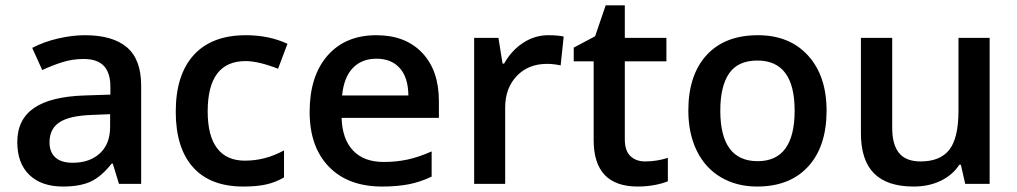

<svg xmlns="http://www.w3.org/2000/svg" viewBox="-20 -680 3761 710"><path d="M419.9 0 397 -75.2H393.1Q354 -25.9 314.5 -8.1Q274.9 9.8 212.9 9.8Q133.3 9.8 88.6 -33.2Q43.9 -76.2 43.9 -154.8Q43.9 -238.3 106 -280.8Q168 -323.2 294.9 -327.1L388.2 -330.1V-358.9Q388.2 -410.6 364 -436.3Q339.8 -461.9 289.1 -461.9Q247.6 -461.9 209.5 -449.7Q171.4 -437.5 136.2 -420.9L99.1 -502.9Q143.1 -525.9 195.3 -537.8Q247.6 -549.8 293.9 -549.8Q397 -549.8 449.5 -504.9Q502 -460 502 -363.8V0ZM249 -78.1Q311.5 -78.1 349.4 -113Q387.2 -147.9 387.2 -210.9V-257.8L317.9 -254.9Q236.8 -252 200 -227.8Q163.1 -203.6 163.1 -153.8Q163.1 -117.7 184.6 -97.9Q206.1 -78.1 249 -78.1Z M879.9 9.8Q757.3 9.8 693.6 -61.8Q629.9 -133.3 629.9 -267.1Q629.9 -403.3 696.5 -476.6Q763.2 -549.8 889.2 -549.8Q974.6 -549.8 1043 -518.1L1008.3 -425.8Q935.5 -454.1 888.2 -454.1Q748 -454.1 748 -268.1Q748 -177.2 783 -131.6Q817.9 -85.9 885.3 -85.9Q961.9 -85.9 1030.3 -124V-23.9Q999.5 -5.9 964.6 2Q929.7 9.8 879.9 9.8Z M1393.1 9.8Q1267.1 9.8 1196 -63.7Q1125 -137.2 1125 -266.1Q1125 -398.4 1190.9 -474.1Q1256.8 -549.8 1372.1 -549.8Q1479 -549.8 1541 -484.9Q1603 -419.9 1603 -306.2V-244.1H1243.2Q1245.6 -165.5 1285.6 -123.3Q1325.7 -81.1 1398.4 -81.1Q1446.3 -81.1 1487.5 -90.1Q1528.8 -99.1 1576.2 -120.1V-26.9Q1534.2 -6.8 1491.2 1.5Q1448.2 9.8 1393.1 9.8ZM1372.1 -462.9Q1317.4 -462.9 1284.4 -428.2Q1251.5 -393.6 1245.1 -327.1H1490.2Q1489.3 -394 1458 -428.5Q1426.8 -462.9 1372.1 -462.9Z M2007.3 -549.8Q2042 -549.8 2064.5 -544.9L2053.2 -438Q2028.8 -443.8 2002.4 -443.8Q1933.6 -443.8 1890.9 -398.9Q1848.1 -354 1848.1 -282.2V0H1733.4V-540H1823.2L1838.4 -444.8H1844.2Q1871.1 -493.2 1914.3 -521.5Q1957.5 -549.8 2007.3 -549.8Z M2365.7 -83Q2407.7 -83 2449.7 -96.2V-9.8Q2430.7 -1.5 2400.6 4.2Q2370.6 9.8 2338.4 9.8Q2175.3 9.8 2175.3 -162.1V-453.1H2101.6V-503.9L2180.7 -545.9L2219.7 -660.2H2290.5V-540H2444.3V-453.1H2290.5V-164.1Q2290.5 -122.6 2311.3 -102.8Q2332 -83 2365.7 -83Z M3036.6 -271Q3036.6 -138.7 2968.8 -64.5Q2900.9 9.8 2779.8 9.8Q2704.1 9.8 2646 -24.4Q2587.9 -58.6 2556.6 -122.6Q2525.4 -186.5 2525.4 -271Q2525.4 -402.3 2592.8 -476.1Q2660.2 -549.8 2782.7 -549.8Q2899.9 -549.8 2968.3 -474.4Q3036.6 -398.9 3036.6 -271ZM2643.6 -271Q2643.6 -84 2781.7 -84Q2918.5 -84 2918.5 -271Q2918.5 -456.1 2780.8 -456.1Q2708.5 -456.1 2676 -408.2Q2643.6 -360.4 2643.6 -271Z M3549.3 0 3533.2 -70.8H3527.3Q3503.4 -33.2 3459.2 -11.7Q3415 9.8 3358.4 9.8Q3260.3 9.8 3211.9 -39.1Q3163.6 -87.9 3163.6 -187V-540H3279.3V-207Q3279.3 -145 3304.7 -114Q3330.1 -83 3384.3 -83Q3456.5 -83 3490.5 -126.2Q3524.4 -169.4 3524.4 -271V-540H3639.6V0Z"/></svg>

Font: f1_52653          
Style: Regular
Weight: 600
Foundry: Ascender Corporation
Version: Version 1.10